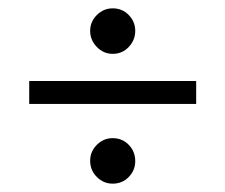

<svg xmlns="http://www.w3.org/2000/svg" viewBox="-20 -532 540 460"><path d="M250 -403Q228 -403 212 -419.5Q196 -436 196 -458Q196 -480 212 -496Q228 -512 250 -512Q273 -512 288.5 -496Q304 -480 304 -458Q304 -436 288.5 -419.5Q273 -403 250 -403ZM50 -283V-338H450V-283ZM250 -92Q228 -92 212 -108Q196 -124 196 -147Q196 -169 212 -185Q228 -201 250 -201Q273 -201 288.5 -185Q304 -169 304 -146Q304 -124 288.5 -108Q273 -92 250 -92Z"/></svg>

Font: Didact Gothic
Style: Regular
Weight: 400
Designer: Daniel Johnson
Foundry: Daniel Johnson
Version: Version 2.101;PS 002.101;hotconv 1.0.88;makeotf.lib2.5.64775